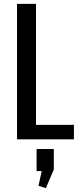

<svg xmlns="http://www.w3.org/2000/svg" viewBox="-20 -720 409 992"><path d="M144 -75H362V0H68V-700H166V-16ZM258 50V156L217 252L179 240L209 101L252 164H169V50Z"/></svg>

Font: Pathway Extreme Condensed Medium
Style: Regular
Weight: 500
Width: 3
Version: Version 1.001;gftools[0.9.26]